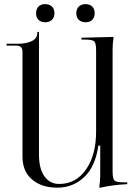

<svg xmlns="http://www.w3.org/2000/svg" viewBox="-20 -902 649 931"><path d="M199 -882Q219 -882 231.5 -870.5Q244 -859 244 -838Q244 -818 232 -806Q220 -794 199 -794Q179 -794 167 -805.5Q155 -817 155 -838Q155 -858 166.5 -870Q178 -882 199 -882ZM395 -882Q415 -882 427 -870.5Q439 -859 439 -838Q439 -818 427.5 -806Q416 -794 395 -794Q375 -794 362.5 -805.5Q350 -817 350 -838Q350 -858 362 -870Q374 -882 395 -882ZM597 -18V-9Q528 -6 462 9V1Q466 -26 466 -56V-196H457Q442 -93 387.5 -42.5Q333 8 258 8Q182 8 135.5 -31.5Q89 -71 89 -143V-651Q89 -681 59 -681H12V-690H69Q106 -690 133.5 -702.5Q161 -715 161 -743V-747H169V-662V-152Q169 -84 195.5 -47Q222 -10 267 -10Q348 -10 397 -80Q446 -150 446 -265V-657Q446 -693 437 -701.5Q428 -710 392 -710H375V-719L530 -723V-715Q526 -691 526 -662V-71Q526 -35 535 -26.5Q544 -18 580 -18Z"/></svg>

Font: FoglihtenNo06
Style: Regular
Weight: 500
Designer: gluk (gluksza@wp.pl)
Foundry: gluk (gluksza@wp.pl)
Version: Version 0.76